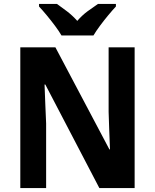

<svg xmlns="http://www.w3.org/2000/svg" viewBox="-20 -954 786 974"><path d="M663 0H484L210 -525H206Q208 -468 210 -421Q212 -374 214 -328V0H83V-714H261L535 -196H538Q536 -253 534 -297Q532 -341 531 -387V-714H663ZM292 -774Q280 -795 259.5 -822.5Q239 -850 217 -876.5Q195 -903 178 -921V-934H269Q292 -918 320 -896.5Q348 -875 372 -848Q396 -876 424.5 -897Q453 -918 477 -934H568V-921Q551 -903 529 -876.5Q507 -850 487 -823Q467 -796 454 -774Z"/></svg>

Font: Noto Sans Sinhala SemiCondensed
Style: Bold
Weight: 700
Width: 4
Designer: Jelle Bosma - Monotype Design Team
Foundry: Monotype Imaging Inc.
Version: Version 2.006; ttfautohint (v1.8.4.7-5d5b)